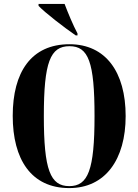

<svg xmlns="http://www.w3.org/2000/svg" viewBox="-20 -951 707 981"><path d="M367 -770H376V-780C353 -823 327 -886 310 -931H177V-921C210 -886 310 -809 367 -770ZM334 10C518 10 622 -136 622 -358C622 -583 520 -725 335 -725C139 -725 45 -582 45 -359C45 -137 139 10 334 10ZM334 0C237 0 204 -83 204 -358C204 -634 237 -715 335 -715C432 -715 463 -634 463 -358C463 -82 430 0 334 0Z"/></svg>

Font: Noto Serif Display Condensed Extra
Style: Regular
Weight: 800
Width: 3
Designer: Monotype Design Team
Foundry: Monotype Imaging Inc.
Version: Version 1.900